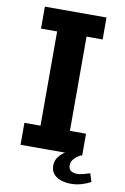

<svg xmlns="http://www.w3.org/2000/svg" viewBox="-92 -740 610 939"><g transform="rotate(10 213.0 -270.5)"><path d="M53 0V-109H133V-577H53V-686H359V-577H279V-109H359V0ZM328 145Q303 145 280 138Q257 131 242.5 114.5Q228 98 228 71Q228 47 242.5 28.5Q257 10 274 0H352Q332 11 319.5 25Q307 39 307 56Q307 77 320 84.5Q333 92 348 92Q364 92 380.5 87.5Q397 83 413 78L426 119Q404 131 379 138Q354 145 328 145Z"/></g></svg>

Font: Chivo SemiBold
Style: Regular
Weight: 600
Designer: Hector Gatti
Foundry: Omnibus-Type
Version: Version 2.002